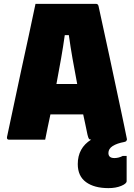

<svg xmlns="http://www.w3.org/2000/svg" viewBox="-20 -720 690 990"><path d="M213 0H25Q21 0 18 -3Q15 -6 16 -13Q31 -82 49.5 -170.5Q68 -259 88.5 -353.5Q109 -448 128.5 -537.5Q148 -627 163 -700H476Q485 -700 488 -689Q516 -562 545.5 -424Q575 -286 606 -140Q613 -106 620.5 -71Q628 -36 635 0H634Q634 2 632 6Q630 10 621 12Q583 19 561 33Q539 47 539 69Q539 95 570 95Q592 95 613 84H633V214Q633 227 605 238.5Q577 250 539 250Q466 250 423.5 219Q381 188 381 126Q381 43 450 0Q442 0 438.5 -4.5Q435 -9 431 -26Q425 -53 420 -79Q415 -105 409 -130H240Q233 -99 226.5 -66.5Q220 -34 213 0ZM314 -539Q306 -481 295 -418.5Q284 -356 271 -287H378Q365 -355 354 -417.5Q343 -480 335 -539Z"/></svg>

Font: Recursive Sn Lnr St Blk
Style: Regular
Weight: 900
Version: Version 1.079;hotconv 1.0.112;makeotfexe 2.5.65598; ttfautoh